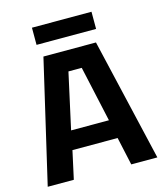

<svg xmlns="http://www.w3.org/2000/svg" viewBox="-126 -964 906 1059"><g transform="rotate(-15 327.0 -435.0)"><path d="M14 0 177 -700H477L640 0H491L456 -160H198L163 0ZM219 -267H435L365 -585H289ZM157 -772V-870H497V-772Z"/></g></svg>

Font: Tektur SemiBold
Style: Regular
Weight: 600
Designer: Adam Jagosz
Foundry: Adam Jagosz
Version: Version 1.005;gftools[0.9.30]